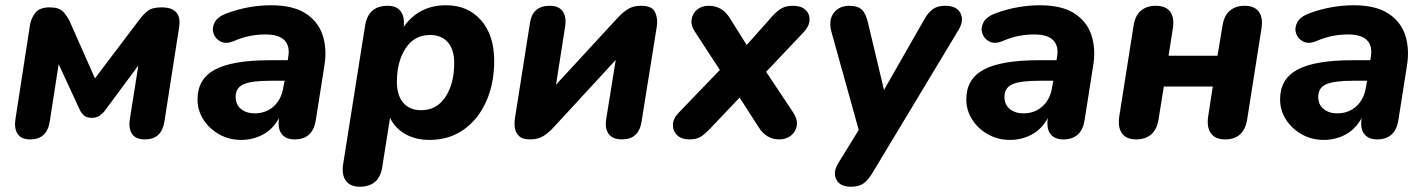

<svg xmlns="http://www.w3.org/2000/svg" viewBox="-20 -521 5429 730"><path d="M95 9Q60 9 46.5 -12.5Q33 -34 39 -70L94 -426Q98 -451 114 -472Q130 -493 169 -493Q205 -493 220.5 -476Q236 -459 245 -440L341 -223L512 -449Q524 -465 541 -479Q558 -493 594 -493Q673 -493 661 -417L605 -58Q594 9 531 9Q496 9 482 -12Q468 -33 474 -70L506 -272L377 -98Q370 -89 358.5 -81Q347 -73 329 -73Q310 -73 300 -81.5Q290 -90 284 -102L203 -277L169 -58Q158 9 95 9Z M897 11Q851 11 813 -10.5Q775 -32 753 -67Q731 -102 731 -143Q731 -221 797.5 -256.5Q864 -292 1006 -292H1074L1076 -305Q1083 -346 1061.5 -368Q1040 -390 989 -390Q958 -390 928.5 -384Q899 -378 867 -364Q839 -353 819 -363Q799 -373 792 -393.5Q785 -414 796 -435.5Q807 -457 841 -470Q884 -486 927 -493.5Q970 -501 1010 -501Q1094 -501 1142 -470Q1190 -439 1207 -386.5Q1224 -334 1213 -269L1181 -66Q1170 9 1100 9Q1067 9 1051 -11.5Q1035 -32 1041 -72Q1017 -29 979 -9Q941 11 897 11ZM948 -90Q991 -90 1020.5 -116.5Q1050 -143 1057 -188L1062 -214H1009Q936 -214 906 -200.5Q876 -187 876 -153Q876 -123 896.5 -106.5Q917 -90 948 -90Z M1347 189Q1312 189 1295 166Q1278 143 1285 101L1368 -423Q1380 -499 1454 -499Q1488 -499 1503.5 -478Q1519 -457 1515 -419Q1573 -501 1676 -501Q1759 -501 1809 -444Q1859 -387 1859 -289Q1859 -204 1829 -136Q1799 -68 1743.5 -28.5Q1688 11 1612 11Q1562 11 1522.5 -10.5Q1483 -32 1463 -73L1433 116Q1421 189 1347 189ZM1581 -102Q1641 -102 1674 -153Q1707 -204 1707 -281Q1707 -333 1682.5 -360.5Q1658 -388 1615 -388Q1555 -388 1522 -337Q1489 -286 1489 -210Q1489 -158 1513.5 -130Q1538 -102 1581 -102Z M1996 9Q1966 9 1953 -4Q1940 -17 1937.5 -35.5Q1935 -54 1938 -72L1995 -434Q2005 -499 2070 -499Q2104 -499 2119 -478.5Q2134 -458 2129 -422L2094 -199L2330 -455Q2349 -475 2368.5 -487Q2388 -499 2418 -499Q2460 -499 2471 -474Q2482 -449 2477 -419L2419 -57Q2408 9 2345 9Q2309 9 2294 -12Q2279 -33 2285 -69L2321 -293L2085 -37Q2066 -16 2045.5 -3.5Q2025 9 1996 9Z M2602 9Q2571 9 2554.5 -7Q2538 -23 2538.5 -46.5Q2539 -70 2560 -92L2717 -255L2623 -399Q2606 -424 2609.5 -447Q2613 -470 2630.5 -484.5Q2648 -499 2675 -499Q2726 -499 2755 -452L2819 -350L2917 -460Q2935 -480 2952 -489.5Q2969 -499 2995 -499Q3026 -499 3042.5 -483.5Q3059 -468 3058 -445Q3057 -422 3037 -400L2893 -248L2996 -93Q3013 -67 3009.5 -44Q3006 -21 2988 -6Q2970 9 2943 9Q2893 9 2864 -38L2792 -150L2679 -31Q2660 -11 2644 -1Q2628 9 2602 9Z M3216 189Q3173 189 3159.5 161Q3146 133 3168 98L3245 -27L3142 -397Q3129 -442 3149 -470.5Q3169 -499 3210 -499Q3241 -499 3257 -484Q3273 -469 3281 -431L3341 -179L3493 -445Q3509 -474 3527 -486.5Q3545 -499 3574 -499Q3617 -499 3631.5 -471.5Q3646 -444 3625 -408L3298 135Q3281 164 3263 176.5Q3245 189 3216 189Z M3820 11Q3774 11 3736 -10.5Q3698 -32 3676 -67Q3654 -102 3654 -143Q3654 -221 3720.5 -256.5Q3787 -292 3929 -292H3997L3999 -305Q4006 -346 3984.5 -368Q3963 -390 3912 -390Q3881 -390 3851.5 -384Q3822 -378 3790 -364Q3762 -353 3742 -363Q3722 -373 3715 -393.5Q3708 -414 3719 -435.5Q3730 -457 3764 -470Q3807 -486 3850 -493.5Q3893 -501 3933 -501Q4017 -501 4065 -470Q4113 -439 4130 -386.5Q4147 -334 4136 -269L4104 -66Q4093 9 4023 9Q3990 9 3974 -11.5Q3958 -32 3964 -72Q3940 -29 3902 -9Q3864 11 3820 11ZM3871 -90Q3914 -90 3943.5 -116.5Q3973 -143 3980 -188L3985 -214H3932Q3859 -214 3829 -200.5Q3799 -187 3799 -153Q3799 -123 3819.5 -106.5Q3840 -90 3871 -90Z M4300 9Q4262 9 4245.5 -14.5Q4229 -38 4236 -81L4290 -424Q4296 -462 4318 -480.5Q4340 -499 4374 -499Q4413 -499 4429.5 -476Q4446 -453 4439 -411L4423 -309H4609L4628 -423Q4634 -462 4656 -480.5Q4678 -499 4712 -499Q4750 -499 4766.5 -476Q4783 -453 4776 -411L4722 -68Q4710 9 4638 9Q4600 9 4583.5 -15Q4567 -39 4574 -81L4591 -192H4405L4385 -68Q4379 -29 4357 -10Q4335 9 4300 9Z M5013 11Q4967 11 4929 -10.5Q4891 -32 4869 -67Q4847 -102 4847 -143Q4847 -221 4913.5 -256.5Q4980 -292 5122 -292H5190L5192 -305Q5199 -346 5177.5 -368Q5156 -390 5105 -390Q5074 -390 5044.5 -384Q5015 -378 4983 -364Q4955 -353 4935 -363Q4915 -373 4908 -393.5Q4901 -414 4912 -435.5Q4923 -457 4957 -470Q5000 -486 5043 -493.5Q5086 -501 5126 -501Q5210 -501 5258 -470Q5306 -439 5323 -386.5Q5340 -334 5329 -269L5297 -66Q5286 9 5216 9Q5183 9 5167 -11.5Q5151 -32 5157 -72Q5133 -29 5095 -9Q5057 11 5013 11ZM5064 -90Q5107 -90 5136.5 -116.5Q5166 -143 5173 -188L5178 -214H5125Q5052 -214 5022 -200.5Q4992 -187 4992 -153Q4992 -123 5012.5 -106.5Q5033 -90 5064 -90Z"/></svg>

Font: Nunito ExtraBold
Style: Italic
Weight: 800
Italic angle: -9°
Designer: Vernon Adams
Foundry: Vernon Adams
Version: Version 3.601; ttfautohint (v1.8.2.53-6de2)